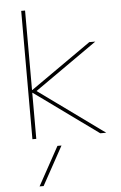

<svg xmlns="http://www.w3.org/2000/svg" viewBox="-64 -774 687 1088"><g transform="rotate(-5 279.5 -230.0)"><path d="M139 270H116L237 50H260ZM99 0V-730H121V-278H123L468 -520H502L146 -270L519 0H485L123 -262H121V0Z"/></g></svg>

Font: M PLUS 2 Thin
Style: Regular
Weight: 100
Designer: Coji Morishita
Foundry: UNDERFOREST DESIGN
Version: Version 1.001